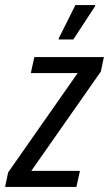

<svg xmlns="http://www.w3.org/2000/svg" viewBox="-43 -734 428 754"><path d="M-23 0 -11 -57 262 -447H78L92 -510H365L353 -453L80 -63H271L257 0ZM187 -579 188 -584 253 -714H331L330 -709L245 -579Z"/></svg>

Font: Saira Condensed
Style: Italic
Weight: 400
Width: 3
Italic angle: -12°
Designer: Hector Gatti with collaboration of the Omnibus-Type team
Foundry: Omnibus-Type
Version: Version 1.100